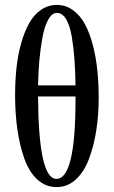

<svg xmlns="http://www.w3.org/2000/svg" viewBox="-20 -745 460 776"><path d="M209 11.2Q164.1 11.2 130.4 -20Q96.7 -51.3 77.9 -105.2Q59.1 -159.2 50 -223.1Q41 -287.1 41 -360.8Q41 -418.5 46.6 -470.5Q52.2 -522.5 65.4 -569.6Q78.6 -616.7 97.7 -650.9Q116.7 -685.1 145.5 -705.1Q174.3 -725.1 210 -725.1Q246.1 -725.1 275.4 -703.6Q304.7 -682.1 323.7 -646.5Q342.8 -610.8 355.5 -561.8Q368.2 -512.7 373.5 -460Q378.9 -407.2 378.9 -349.1Q378.9 -279.8 369.1 -217.8Q359.4 -155.8 339.8 -103.3Q320.3 -50.8 286.6 -19.8Q252.9 11.2 209 11.2ZM210 -692.9Q189.9 -692.9 174.8 -665.5Q159.7 -638.2 151.4 -592.8Q143.1 -547.4 138.9 -499.5Q134.8 -451.7 133.8 -399.9H285.2Q284.2 -458.5 281 -503.9Q277.8 -549.3 270.3 -595.5Q262.7 -641.6 247.3 -667.2Q231.9 -692.9 210 -692.9ZM208 -22Q285.2 -22 285.2 -341.8V-355H133.8Q135.7 -22 208 -22Z"/></svg>

Font: Junicode SmCond Medium
Style: Regular
Weight: 500
Width: 4
Designer: Peter S. Baker
Version: Version 2.206